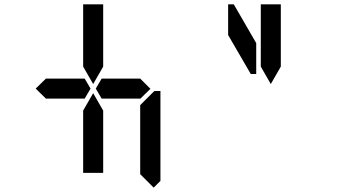

<svg xmlns="http://www.w3.org/2000/svg" viewBox="-20 -907 1672 882"><path d="M685 -485 690 -489H717V-76L686 -45L624 -107V-113V-218V-424ZM144 -500 192 -547V-546H328H369L396 -500L369 -454H212H209H192V-453ZM624 -546 671 -499 624 -453V-454H606H604H475H454H447L420 -500L447 -546H454H475H488ZM362 -673V-887H454V-876V-673V-601L408 -521L362 -601ZM454 -157V-113H362V-327V-399L408 -479L454 -399V-327ZM1157 -567H1132L1028 -746V-887H1054L1157 -709ZM1178 -673V-887H1270V-876V-673V-601L1224 -521L1178 -601Z"/></svg>

Font: DSEG14 Classic
Style: Regular
Weight: 400
Designer: Keshikan(Twitter:@keshinomi_88pro)
Version: Version 0.46